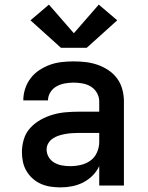

<svg xmlns="http://www.w3.org/2000/svg" viewBox="-20 -804 640 832"><path d="M243 8Q222 8 200.5 5Q179 2 159 -6.5Q139 -15 122.5 -29.5Q106 -44 95 -62.5Q84 -81 79.5 -102Q75 -123 75 -145Q75 -173 83.5 -201Q92 -229 111.5 -250Q131 -271 156 -285Q181 -299 208.5 -307Q236 -315 264.5 -317.5Q293 -320 322 -320H410V-365Q410 -384 400 -401.5Q390 -419 373.5 -429Q357 -439 337.5 -442.5Q318 -446 299 -446Q280 -446 261 -442.5Q242 -439 225.5 -430Q209 -421 198.5 -404.5Q188 -388 188 -369Q188 -369 188 -369Q188 -369 188 -369Q188 -369 188 -369Q188 -369 188 -369H81Q81 -369 81 -369.5Q81 -370 81 -370Q81 -396 89.5 -421Q98 -446 113.5 -466Q129 -486 151 -500.5Q173 -515 197 -523.5Q221 -532 247 -535Q273 -538 299 -538Q325 -538 351 -535Q377 -532 402 -523.5Q427 -515 449.5 -500Q472 -485 487.5 -464Q503 -443 510 -417Q517 -391 517 -365V0H410V-84Q399 -61 381 -43Q363 -25 340.5 -13.5Q318 -2 293 3Q268 8 243 8ZM285 -84Q308 -84 331 -89.5Q354 -95 372.5 -108.5Q391 -122 400.5 -144Q410 -166 410 -189V-228H322Q307 -228 292.5 -227Q278 -226 263.5 -223.5Q249 -221 235 -216.5Q221 -212 209 -204Q197 -196 189.5 -183.5Q182 -171 182 -156Q182 -138 191.5 -122.5Q201 -107 216.5 -98.5Q232 -90 249.5 -87Q267 -84 285 -84ZM244 -597 112 -716 192 -784 300 -660 408 -784 488 -716 356 -597Z"/></svg>

Font: Iosevka Curly SmBdEx
Style: Regular
Weight: 600
Width: 7
Monospace: yes
Designer: Belleve Invis
Foundry: Belleve Invis
Version: Version 11.1.0; ttfautohint (v1.8.3)